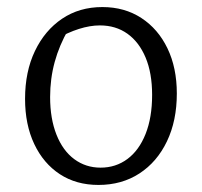

<svg xmlns="http://www.w3.org/2000/svg" viewBox="-20 -515 572 544"><path d="M259 9Q196 9 149.5 -21.5Q103 -52 77 -107Q51 -162 51 -235Q51 -312 79 -370.5Q107 -429 156 -462Q205 -495 270 -495Q333 -495 380.5 -464Q428 -433 454.5 -378Q481 -323 481 -250Q481 -173 453 -114.5Q425 -56 375 -23.5Q325 9 259 9ZM265 -40Q308 -40 341 -64.5Q374 -89 392.5 -135.5Q411 -182 411 -246Q411 -308 392.5 -352Q374 -396 341 -419.5Q308 -443 263 -443Q235 -443 203.5 -433Q172 -423 137 -403L174 -432Q148 -387 135 -339.5Q122 -292 122 -240Q122 -179 140 -133.5Q158 -88 190.5 -64Q223 -40 265 -40Z"/></svg>

Font: Piazzolla Thin Light
Style: Regular
Weight: 300
Version: Version 2.005